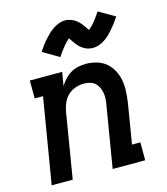

<svg xmlns="http://www.w3.org/2000/svg" viewBox="-114 -863 829 952"><g transform="rotate(-15 300.0 -387.0)"><path d="M33 0 106 -438H63V-530H229L217 -460Q228 -478 242.5 -493.5Q257 -509 275 -519.5Q293 -530 313 -534Q333 -538 352 -538Q381 -538 408 -530Q435 -522 455.5 -504.5Q476 -487 488.5 -463Q501 -439 506 -412Q511 -385 509.5 -356Q508 -327 504 -298L470 -92H513V0H346L398 -313Q401 -329 402 -344.5Q403 -360 400.5 -375Q398 -390 391.5 -404Q385 -418 374.5 -427.5Q364 -437 349 -441.5Q334 -446 318 -446Q297 -446 275.5 -439Q254 -432 237 -417Q220 -402 210.5 -381Q201 -360 197 -339L141 0ZM239 -603 156 -652Q168 -670 179 -684.5Q190 -699 200.5 -710.5Q211 -722 222 -732.5Q233 -743 246.5 -752Q260 -761 276 -767Q292 -773 307 -773Q315 -773 322 -771.5Q329 -770 335.5 -768Q342 -766 348.5 -763Q355 -760 360.5 -756Q366 -752 371 -747.5Q376 -743 381 -737.5Q386 -732 389.5 -727Q393 -722 396.5 -717Q400 -712 404 -706.5Q408 -701 411 -696Q427 -709 441.5 -726.5Q456 -744 476 -774L559 -726Q547 -708 536 -693.5Q525 -679 514.5 -667Q504 -655 493.5 -645Q483 -635 469 -625.5Q455 -616 439.5 -610.5Q424 -605 408 -605Q401 -605 394 -606Q387 -607 380.5 -609Q374 -611 367.5 -614.5Q361 -618 355.5 -621.5Q350 -625 344.5 -630Q339 -635 334.5 -640.5Q330 -646 326 -651Q322 -656 319 -660.5Q316 -665 311.5 -671.5Q307 -678 304 -682Q289 -669 274 -651Q259 -633 239 -603Z"/></g></svg>

Font: Iosevka Slab Semibold Extended
Style: Italic
Weight: 600
Width: 7
Italic angle: -9°
Monospace: yes
Designer: Belleve Invis
Foundry: Belleve Invis
Version: Version 11.1.0; ttfautohint (v1.8.3)